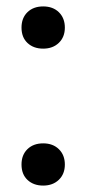

<svg xmlns="http://www.w3.org/2000/svg" viewBox="-20 -571 268 598"><path d="M114.5 7Q84.5 7 65.8 -10.5Q47 -28 47 -58.5Q47 -88.5 65.5 -106.5Q84 -124.5 114.5 -124.5Q145 -124.5 163.5 -106.2Q182 -88 182 -58.5Q182 -29 163.2 -11Q144.5 7 114.5 7ZM114.5 -419.5Q84.5 -419.5 65.8 -437Q47 -454.5 47 -485Q47 -515 65.5 -533Q84 -551 114.5 -551Q145 -551 163.5 -532.8Q182 -514.5 182 -485Q182 -455.5 163.2 -437.5Q144.5 -419.5 114.5 -419.5Z"/></svg>

Font: Encode Sans Semi Condensed Medium
Style: Regular
Weight: 500
Width: 4
Designer: Multiple Designers
Foundry: Impallari Type
Version: Version 3.000; ttfautohint (v1.8.3) -l 8 -r 50 -G 200 -x 14 